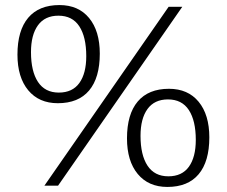

<svg xmlns="http://www.w3.org/2000/svg" viewBox="-20 -734 897 759"><path d="M155.5 0 646.5 -707H700.5L209.5 0ZM208.5 -326Q134 -326 91.5 -377.2Q49 -428.5 49 -518Q49 -613.5 91.5 -663.8Q134 -714 215 -714Q290 -714 332.2 -662.8Q374.5 -611.5 374.5 -522Q374.5 -426.5 332.2 -376.2Q290 -326 208.5 -326ZM212.5 -368Q266.5 -368 293.8 -406Q321 -444 321 -512Q321 -588 293.5 -630Q266 -672 211 -672Q157.5 -672 130 -634Q102.5 -596 102.5 -528Q102.5 -452 130.2 -410Q158 -368 212.5 -368ZM641.5 5Q567 5 524.5 -46.2Q482 -97.5 482 -187Q482 -282.5 524.5 -332.8Q567 -383 648 -383Q723 -383 765.2 -331.8Q807.5 -280.5 807.5 -191Q807.5 -95.5 765.2 -45.2Q723 5 641.5 5ZM645.5 -37Q699.5 -37 726.8 -75Q754 -113 754 -181Q754 -257 726.5 -299Q699 -341 644 -341Q590.5 -341 563 -303Q535.5 -265 535.5 -197Q535.5 -121 563.2 -79Q591 -37 645.5 -37Z"/></svg>

Font: Newsreader Caption Light
Style: Regular
Weight: 300
Designer: Hugues Gentile
Foundry: Production Type
Version: Version 1.001